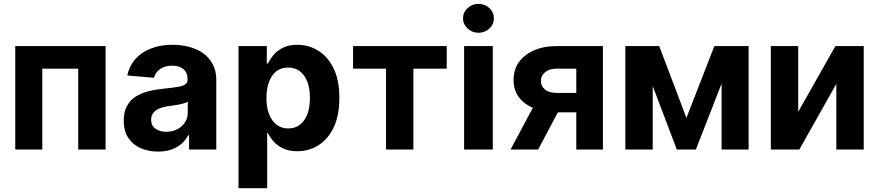

<svg xmlns="http://www.w3.org/2000/svg" viewBox="-20 -789 4638 1013"><path d="M60.5 0Q60.5 -136.7 60.5 -545.9Q179.7 -545.9 537.1 -545.9Q537.1 -409.2 537.1 0Q501 0 392.6 0Q392.6 -106.4 392.6 -426.8Q345.7 -426.8 203.1 -426.8Q203.1 -320.3 203.1 0Q167 0 60.5 0Z M813.5 10.7Q761.7 10.7 720.7 -7.8Q679.7 -26.4 656.2 -62.5Q632.8 -98.6 632.8 -152.3Q632.8 -198.2 649.4 -228.5Q666 -259.8 694.3 -278.3Q723.6 -296.9 759.8 -306.6Q796.9 -316.4 836.9 -320.3Q884.8 -325.2 914.1 -330.1Q943.4 -334 956.1 -342.8Q969.7 -351.6 969.7 -369.1Q969.7 -370.1 969.7 -371.1Q969.7 -405.3 948.2 -423.8Q926.8 -442.4 888.7 -442.4Q847.7 -442.4 823.2 -423.8Q799.8 -406.2 792 -378.9Q745.1 -382.8 651.4 -390.6Q662.1 -440.4 693.4 -476.6Q724.6 -512.7 774.4 -532.2Q824.2 -552.7 889.6 -552.7Q934.6 -552.7 976.6 -542Q1018.6 -531.2 1050.8 -508.8Q1083 -486.3 1101.6 -451.2Q1121.1 -417 1121.1 -368.2Q1121.1 -245.1 1121.1 0Q1085 0 977.5 0Q977.5 -18.6 977.5 -75.2Q976.6 -75.2 972.7 -75.2Q960 -49.8 937.5 -30.3Q916 -11.7 884.8 0Q854.5 10.7 813.5 10.7ZM856.4 -93.8Q890.6 -93.8 916 -107.4Q941.4 -121.1 956.1 -143.6Q970.7 -166 970.7 -195.3Q970.7 -213.9 970.7 -252.9Q963.9 -248 951.2 -244.1Q938.5 -241.2 923.8 -237.3Q908.2 -234.4 893.6 -232.4Q877.9 -230.5 865.2 -228.5Q838.9 -224.6 819.3 -215.8Q798.8 -207 788.1 -192.4Q777.3 -178.7 777.3 -157.2Q777.3 -126 799.8 -110.4Q822.3 -93.8 856.4 -93.8Z M1238.3 204.1Q1238.3 16.6 1238.3 -545.9Q1275.4 -545.9 1387.7 -545.9Q1387.7 -522.5 1387.7 -454.1Q1388.7 -454.1 1393.6 -454.1Q1404.3 -475.6 1422.9 -499Q1442.4 -521.5 1472.7 -537.1Q1502.9 -552.7 1548.8 -552.7Q1608.4 -552.7 1659.2 -521.5Q1710 -490.2 1740.2 -427.7Q1770.5 -366.2 1770.5 -272.5Q1770.5 -180.7 1741.2 -118.2Q1711.9 -55.7 1661.1 -23.4Q1611.3 8.8 1548.8 8.8Q1504.9 8.8 1473.6 -5.9Q1443.4 -20.5 1423.8 -42Q1404.3 -64.5 1393.6 -86.9Q1392.6 -86.9 1389.6 -86.9Q1389.6 -14.6 1389.6 204.1Q1351.6 204.1 1238.3 204.1ZM1385.7 -272.5Q1385.7 -223.6 1399.4 -187.5Q1413.1 -151.4 1438.5 -131.8Q1463.9 -111.3 1501 -111.3Q1538.1 -111.3 1563.5 -131.8Q1588.9 -152.3 1602.5 -188.5Q1615.2 -225.6 1615.2 -272.5Q1615.2 -320.3 1602.5 -355.5Q1588.9 -391.6 1563.5 -412.1Q1538.1 -432.6 1501 -432.6Q1463.9 -432.6 1438.5 -413.1Q1413.1 -393.6 1399.4 -357.4Q1385.7 -321.3 1385.7 -272.5Z M1842.8 -426.8Q1842.8 -456.1 1842.8 -545.9Q1965.8 -545.9 2336.9 -545.9Q2336.9 -515.6 2336.9 -426.8Q2293 -426.8 2161.1 -426.8Q2161.1 -320.3 2161.1 0Q2125 0 2016.6 0Q2016.6 -106.4 2016.6 -426.8Q1973.6 -426.8 1842.8 -426.8Z M2428.7 0Q2428.7 -136.7 2428.7 -545.9Q2466.8 -545.9 2580.1 -545.9Q2580.1 -409.2 2580.1 0Q2542 0 2428.7 0ZM2504.9 -616.2Q2470.7 -616.2 2447.3 -638.7Q2422.9 -661.1 2422.9 -692.4Q2422.9 -723.6 2447.3 -746.1Q2470.7 -768.6 2504.9 -768.6Q2538.1 -768.6 2562.5 -746.1Q2585.9 -723.6 2585.9 -692.4Q2585.9 -661.1 2562.5 -638.7Q2538.1 -616.2 2504.9 -616.2Z M3020.5 0Q3020.5 -106.4 3020.5 -426.8Q2995.1 -426.8 2918 -426.8Q2877 -426.8 2855.5 -407.2Q2833 -388.7 2834 -362.3Q2833 -335.9 2854.5 -317.4Q2876 -298.8 2917 -298.8Q2968.8 -298.8 3071.3 -298.8Q3071.3 -273.4 3071.3 -196.3Q3032.2 -196.3 2917 -196.3Q2846.7 -196.3 2795.9 -217.8Q2745.1 -239.3 2716.8 -277.3Q2689.5 -315.4 2689.5 -366.2Q2689.5 -419.9 2716.8 -460Q2745.1 -500 2795.9 -522.5Q2847.7 -545.9 2918 -545.9Q2999 -545.9 3161.1 -545.9Q3161.1 -409.2 3161.1 0Q3126 0 3020.5 0ZM2673.8 0Q2711.9 -71.3 2825.2 -284.2Q2861.3 -284.2 2969.7 -284.2Q2932.6 -212.9 2819.3 0Q2782.2 0 2673.8 0Z M3601.6 -167Q3638.7 -261.7 3749 -545.9Q3778.3 -545.9 3864.3 -545.9Q3811.5 -409.2 3651.4 0Q3627 0 3550.8 0Q3499 -136.7 3343.8 -545.9Q3372.1 -545.9 3458 -545.9Q3494.1 -451.2 3601.6 -167ZM3423.8 -545.9Q3423.8 -409.2 3423.8 0Q3387.7 0 3279.3 0Q3279.3 -136.7 3279.3 -545.9Q3315.4 -545.9 3423.8 -545.9ZM3787.1 0Q3787.1 -136.7 3787.1 -545.9Q3822.3 -545.9 3929.7 -545.9Q3929.7 -409.2 3929.7 0Q3893.6 0 3787.1 0Z M4191.4 -199.2Q4240.2 -286.1 4387.7 -545.9Q4424.8 -545.9 4537.1 -545.9Q4537.1 -409.2 4537.1 0Q4501 0 4392.6 0Q4392.6 -86.9 4392.6 -346.7Q4343.8 -259.8 4197.3 0Q4159.2 0 4046.9 0Q4046.9 -136.7 4046.9 -545.9Q4083 -545.9 4191.4 -545.9Q4191.4 -459 4191.4 -199.2Z"/></svg>

Font: DeepSea
Style: Bold
Weight: 700
Designer: Stem
Version: Version 3.019;git-0a5106e0b